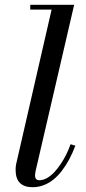

<svg xmlns="http://www.w3.org/2000/svg" viewBox="-20 -770 359 800"><path d="M294 -163Q282.4 -132.4 268.7 -106.6Q255 -80.8 238.2 -58.9Q221.4 -37.1 202.8 -22Q184.1 -6.9 161.9 1.6Q139.8 10 116 10Q80.5 10 62.8 -7.9Q45 -25.9 45 -63Q45 -73 47 -85L195 -730H106V-750H289L128 -56Q126 -44 126 -38Q126 -29.2 130.4 -24.1Q134.8 -19 144 -19Q159.6 -19 176 -28.3Q192.4 -37.6 206.5 -52.8Q220.6 -68 233.8 -87.8Q246.9 -107.5 256.9 -128.1Q266.9 -148.6 274 -169Z"/></svg>

Font: Bodoni* 11
Style: Italic
Weight: 400
Italic angle: -13°
Version: Version 1.002